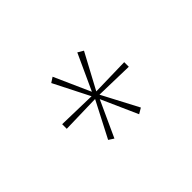

<svg xmlns="http://www.w3.org/2000/svg" viewBox="-55 -892 709 709"><g transform="rotate(45 299.0 -538.0)"><path d="M285 -376 289 -536 299 -531 149 -455 136 -475 293 -545 294 -531 137 -603 150 -625 301 -544 289 -528 285 -700H309L305 -539L291 -543L447 -625L460 -603L305 -534L306 -545L459 -475L446 -455L297 -532L305 -534L309 -376Z"/></g></svg>

Font: Lexend Peta Thin
Style: Regular
Weight: 250
Version: Version 1.007